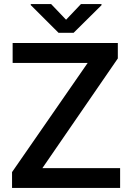

<svg xmlns="http://www.w3.org/2000/svg" viewBox="-20 -922 643 942"><path d="M569.3 -97.2V0H39.1V-77.6L410.2 -613.3H42V-710.9H558.1V-635.3L188 -97.2ZM231 -901.9 304.2 -825.2 377 -901.9H478V-896.5L341.3 -761.2H267.1L130.9 -897V-901.9Z"/></svg>

Font: Vazirmatn RD UI Medium
Style: Regular
Weight: 500
Designer: Saber Rastikerdar
Foundry: Saber Rastikerdar
Version: Version 33.003